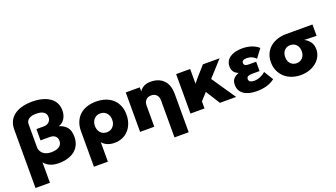

<svg xmlns="http://www.w3.org/2000/svg" viewBox="-79 -1439 4160 2378"><g transform="rotate(-20 2000.5 -250.0)"><path d="M70 -512Q70 -572 92.5 -618Q115 -664 157 -695.5Q199 -727 259 -743.5Q319 -760 394 -760Q469 -760 528 -744Q587 -728 628 -698.5Q669 -669 690.5 -626.5Q712 -584 712 -531Q712 -470 683.5 -423Q655 -376 603 -361Q666 -342 703 -299Q740 -256 740 -172Q740 -118 721 -73.5Q702 -29 665 3Q628 35 572.5 52.5Q517 70 445 70Q382 70 335 49Q288 28 260 -10V260H70ZM260 -206Q260 -184 269.5 -163Q279 -142 297 -125.5Q315 -109 342 -99Q369 -89 405 -89Q477 -89 513 -115.5Q549 -142 549 -186Q549 -230 522 -251.5Q495 -273 454 -273H330V-422H429Q469 -422 495.5 -446Q522 -470 522 -512Q522 -555 489 -578.5Q456 -602 391 -602Q328 -602 294 -578.5Q260 -555 260 -512Z M1440 -210Q1440 -147 1421 -95.5Q1402 -44 1368 -7Q1334 30 1286.5 50Q1239 70 1183 70Q1133 70 1091.5 53Q1050 36 1024 3V260H840V-210Q840 -273 860 -324.5Q880 -376 918 -413Q956 -450 1011.5 -470Q1067 -490 1138 -490Q1209 -490 1265 -470Q1321 -450 1360 -413Q1399 -376 1419.5 -324.5Q1440 -273 1440 -210ZM1252 -210Q1252 -264 1220.5 -299Q1189 -334 1138 -334Q1087 -334 1055.5 -299Q1024 -264 1024 -210Q1024 -156 1055.5 -121Q1087 -86 1138 -86Q1189 -86 1220.5 -121Q1252 -156 1252 -210Z M1902 260V-228Q1902 -273 1877 -300.5Q1852 -328 1807 -328Q1762 -328 1737 -300.5Q1712 -273 1712 -228V50H1525V-470H1710V-416Q1730 -450 1768 -470Q1806 -490 1857 -490Q1965 -490 2027 -427Q2089 -364 2089 -245V260Z M2374 -276 2424 -337 2542 -470H2762L2576 -265L2791 50H2577L2459 -137L2374 -43V50H2189V-470H2374Z M3297 0Q3247 38 3187.5 54.5Q3128 71 3059 71Q3006 71 2963 60.5Q2920 50 2889.5 29Q2859 8 2842.5 -23Q2826 -54 2826 -95Q2826 -150 2854 -178Q2882 -206 2923 -219Q2888 -230 2865 -258Q2842 -286 2842 -334Q2842 -370 2857.5 -399Q2873 -428 2902 -448Q2931 -468 2971 -479Q3011 -490 3061 -490Q3199 -490 3280 -418L3196 -306Q3176 -329 3145 -343Q3114 -357 3076 -357Q3013 -357 3013 -316Q3013 -275 3075 -275H3173V-152H3075Q3040 -152 3020.5 -142Q3001 -132 3001 -108Q3001 -84 3020 -72.5Q3039 -61 3071 -61Q3112 -61 3152.5 -78.5Q3193 -96 3222 -122Z M3342 -205Q3342 -264 3362 -311Q3382 -358 3417.5 -391.5Q3453 -425 3501 -444.5Q3549 -464 3606 -469V-470H3986V-320L3824 -325Q3869 -303 3897.5 -264Q3926 -225 3926 -165Q3926 -117 3905 -74.5Q3884 -32 3845.5 0.5Q3807 33 3754.5 51.5Q3702 70 3639 70Q3576 70 3521.5 50.5Q3467 31 3427.5 -4.5Q3388 -40 3365 -91Q3342 -142 3342 -205ZM3530 -205Q3530 -151 3560.5 -118.5Q3591 -86 3639 -86Q3687 -86 3717.5 -118.5Q3748 -151 3748 -205Q3748 -259 3717.5 -291.5Q3687 -324 3639 -324Q3591 -324 3560.5 -291.5Q3530 -259 3530 -205Z"/></g></svg>

Font: OA Gothic ExtraBold
Style: Regular
Weight: 800
Designer: Choi Chi-young, Lee Jaesang, Lee Juhyun, Han Dohee
Foundry: DDUNGSANG CORP.
Version: Version 1.000;Build 20210203